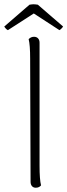

<svg xmlns="http://www.w3.org/2000/svg" viewBox="-37 -869 315 898"><path d="M106 -19 104 -594Q104 -659 97 -686Q108 -697 122 -697Q134 -697 141 -689.5Q148 -682 148 -669V-94Q148 -29 155 -2Q146 9 130 9Q119 9 112.5 1.5Q106 -6 106 -19ZM258 -745Q256 -741 250.5 -735.5Q245 -730 241 -728L121 -806L0 -728Q-5 -730 -10 -735.5Q-15 -741 -17 -745L101 -847Q113 -849 120 -849Q128 -849 140 -847Z"/></svg>

Font: Arima Madurai ExtraLight
Style: Regular
Weight: 275
Designer: Joana Correia and Natanael Gama
Foundry: NDISCOVER
Version: Version 1.020